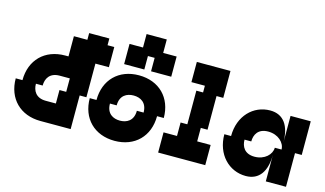

<svg xmlns="http://www.w3.org/2000/svg" viewBox="-91 -1089 2333 1378"><g transform="rotate(15 1075.0 -400.0)"><path d="M350 -650V-500H325C175 -500 75 -400 75 -250H25C25 -100 125 0 275 0H500V-250H550V-500H650V-650H600V-700H450V-650ZM175 -250H225C225 -300 250 -350 325 -350H400V-250H350V-150H275C200 -150 175 -200 175 -250Z M625 -250H575C575 -100 675 0 825 0C975 0 1075 -100 1075 -250H1125C1125 -400 1025 -500 875 -500C725 -500 625 -400 625 -250ZM725 -250H775C775 -325 825 -350 875 -350C925 -350 975 -325 975 -250H925C925 -175 875 -150 825 -150C775 -150 725 -175 725 -250ZM750 -550H900V-650H950V-550H1100V-700H1000V-800H850V-700H750Z M1350 -500H1300V-250H1250V-150H1150V0H1500V-150H1400V-250H1450V-500H1500V-700H1250V-550H1350Z M1625 -250H1575C1575 -100 1675 0 1800 0C1900 0 1950 -75 1950 -200V0H2100V-250H2150V-500H2000V-300C2000 -426 1950 -500 1850 -500C1725 -500 1625 -400 1625 -250ZM1725 -250H1775C1775 -300 1800 -350 1875 -350C1950 -350 2000 -300 2000 -250H1950C1950 -200 1900 -150 1825 -150C1750 -150 1725 -200 1725 -250Z"/></g></svg>

Font: LS-VG5000 Bold Shifted
Style: Regular
Weight: 400
Designer: Justin Bihan, 2021
Foundry: Justin Bihan, 2021
Version: Version 1.000;Glyphs 3.1.2 (3151)